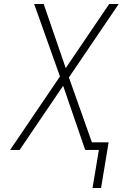

<svg xmlns="http://www.w3.org/2000/svg" viewBox="-20 -755 640 967"><path d="M446 192 478 0H409L298 -323L79 0H31L282 -370L152 -735H200L311 -412L530 -735H578L327 -365L443 -38H527L489 192Z"/></svg>

Font: Iosevka Aile Extralight
Style: Italic
Weight: 200
Italic angle: -9°
Designer: Belleve Invis
Foundry: Belleve Invis
Version: Version 31.1.0; ttfautohint (v1.8.4)